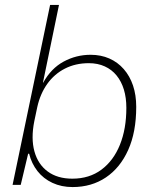

<svg xmlns="http://www.w3.org/2000/svg" viewBox="-20 -749 626 778"><path d="M274 9Q229 9 192.5 -8Q156 -25 132 -55.5Q108 -86 98 -126H94L64 0H31L183 -729H219L154 -414H155Q187 -472 238 -499.5Q289 -527 347 -527Q389 -527 423 -512Q457 -497 481.5 -469Q506 -441 519 -402.5Q532 -364 532 -316Q532 -214 499.5 -141.5Q467 -69 409 -30Q351 9 274 9ZM273 -25Q342 -25 391 -61.5Q440 -98 466 -162.5Q492 -227 492 -312Q492 -353 482 -386Q472 -419 452.5 -443Q433 -467 404.5 -480Q376 -493 340 -493Q286 -493 243 -471Q200 -449 171.5 -409Q143 -369 131 -315L119 -258Q105 -188 119.5 -135.5Q134 -83 173.5 -54Q213 -25 273 -25Z"/></svg>

Font: Mona Sans
Style: Italic
Weight: 200
Italic angle: -11.6951°
Designer: Deni Anggara
Foundry: GitHub
Version: Version 2.000